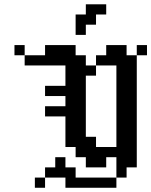

<svg xmlns="http://www.w3.org/2000/svg" viewBox="-20 -782 707 897"><path d="M47.6 -571.4H95.2V-523.8H47.6ZM95.2 -523.8H142.9V-476.2H95.2ZM142.9 -523.8H190.5V-476.2H142.9ZM190.5 -523.8H238.1V-476.2H190.5ZM238.1 -523.8H285.7V-476.2H238.1ZM285.7 -523.8H333.3V-476.2H285.7ZM333.3 -523.8H381V-476.2H333.3ZM190.5 -571.4H238.1V-523.8H190.5ZM238.1 -571.4H285.7V-523.8H238.1ZM285.7 -571.4H333.3V-523.8H285.7ZM381 -476.2H428.6V-428.6H381ZM333.3 -476.2H381V-428.6H333.3ZM333.3 -428.6H381V-381H333.3ZM333.3 -381H381V-333.3H333.3ZM285.7 -381H333.3V-333.3H285.7ZM285.7 -428.6H333.3V-381H285.7ZM285.7 -476.2H333.3V-428.6H285.7ZM285.7 -333.3H333.3V-285.7H285.7ZM333.3 -333.3H381V-285.7H333.3ZM285.7 -285.7H333.3V-238.1H285.7ZM333.3 -285.7H381V-238.1H333.3ZM238.1 -381H285.7V-333.3H238.1ZM190.5 -381H238.1V-333.3H190.5ZM238.1 -285.7H285.7V-238.1H238.1ZM190.5 -285.7H238.1V-238.1H190.5ZM285.7 -238.1H333.3V-190.5H285.7ZM333.3 -238.1H381V-190.5H333.3ZM333.3 -190.5H381V-142.9H333.3ZM285.7 -190.5H333.3V-142.9H285.7ZM285.7 -142.9H333.3V-95.2H285.7ZM333.3 -142.9H381V-95.2H333.3ZM428.6 -523.8H476.2V-476.2H428.6ZM476.2 -523.8H523.8V-476.2H476.2ZM523.8 -523.8H571.4V-476.2H523.8ZM571.4 -523.8H619V-476.2H571.4ZM476.2 -571.4H523.8V-523.8H476.2ZM523.8 -571.4H571.4V-523.8H523.8ZM619 -571.4H666.7V-523.8H619ZM571.4 -476.2H619V-428.6H571.4ZM571.4 -428.6H619V-381H571.4ZM571.4 -381H619V-333.3H571.4ZM571.4 -333.3H619V-285.7H571.4ZM523.8 -333.3H571.4V-285.7H523.8ZM523.8 -381H571.4V-333.3H523.8ZM523.8 -428.6H571.4V-381H523.8ZM523.8 -476.2H571.4V-428.6H523.8ZM523.8 -285.7H571.4V-238.1H523.8ZM571.4 -285.7H619V-238.1H571.4ZM523.8 -238.1H571.4V-190.5H523.8ZM523.8 -190.5H571.4V-142.9H523.8ZM523.8 -142.9H571.4V-95.2H523.8ZM523.8 -95.2H571.4V-47.6H523.8ZM571.4 -142.9H619V-95.2H571.4ZM571.4 -238.1H619V-190.5H571.4ZM571.4 -190.5H619V-142.9H571.4ZM571.4 -95.2H619V-47.6H571.4ZM333.3 -95.2H381V-47.6H333.3ZM381 -142.9H428.6V-95.2H381ZM381 -95.2H428.6V-47.6H381ZM428.6 -95.2H476.2V-47.6H428.6ZM476.2 -95.2H523.8V-47.6H476.2ZM381 -47.6H428.6V0H381ZM428.6 -47.6H476.2V0H428.6ZM523.8 -47.6H571.4V0H523.8ZM571.4 -47.6H619V0H571.4ZM523.8 0H571.4V47.6H523.8ZM476.2 47.6H523.8V95.2H476.2ZM428.6 47.6H476.2V95.2H428.6ZM381 47.6H428.6V95.2H381ZM333.3 47.6H381V95.2H333.3ZM285.7 47.6H333.3V95.2H285.7ZM285.7 0H333.3V47.6H285.7ZM238.1 0H285.7V47.6H238.1ZM190.5 0H238.1V47.6H190.5ZM238.1 -47.6H285.7V0H238.1ZM142.9 47.6H190.5V95.2H142.9ZM428.6 -714.3V-666.7H381V-714.3ZM381 -666.7V-619H333.3V-666.7ZM381 -714.3V-666.7H333.3V-714.3ZM428.6 -761.9V-714.3H381V-761.9ZM476.2 -761.9V-714.3H428.6V-761.9Z"/></svg>

Font: Jacquard 12
Style: Regular
Weight: 400
Designer: Sarah Cadigan-Fried
Version: Version 1.000; ttfautohint (v1.8.4.7-5d5b)